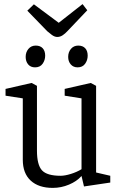

<svg xmlns="http://www.w3.org/2000/svg" viewBox="-20 -907 586 935"><path d="M237 8Q168 8 129.5 -27.5Q91 -63 91 -129V-428L7 -441V-474L134 -503L160 -489V-174Q160 -104 184.5 -77.5Q209 -51 275 -51Q296 -51 325 -60Q354 -69 377 -83V-428L295 -441V-474L422 -503L448 -489V-67L517 -51V-18L389 1L377 -50L376 -49Q354 -24 316 -8Q278 8 237 8ZM358 -579Q337 -579 324.5 -593.5Q312 -608 312 -630Q312 -653 325.5 -669Q339 -685 361 -685Q383 -685 395 -672Q407 -659 407 -636Q407 -614 394.5 -596.5Q382 -579 358 -579ZM151 -579Q129 -579 117 -593.5Q105 -608 105 -630Q105 -653 118.5 -669Q132 -685 154 -685Q176 -685 188 -672Q200 -659 200 -636Q200 -614 187.5 -596.5Q175 -579 151 -579ZM259 -727Q246 -727 232.5 -737Q219 -747 210 -755L113 -855L145 -886L266 -796L382 -887L405 -857L308 -755Q298 -744 285.5 -735.5Q273 -727 259 -727Z"/></svg>

Font: Faustina Light Light
Style: Regular
Weight: 300
Version: Version 1.200